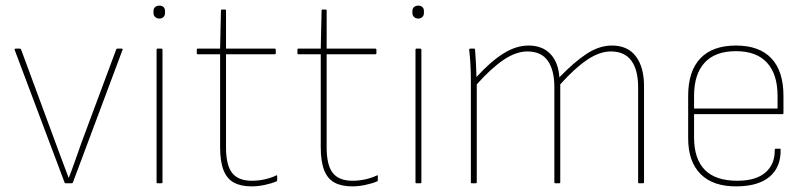

<svg xmlns="http://www.w3.org/2000/svg" viewBox="-20 -652 2874 683"><path d="M214 0Q211 0 210 -2L32 -475Q31 -479 36 -479H50Q54 -479 55 -476L178 -143Q189 -112 201 -81Q213 -50 224 -20H225Q237 -51 248 -82.5Q259 -114 270 -145L393 -475Q394 -479 397 -479H412Q418 -479 416 -475L239 -2Q238 0 235 0Z M540 0Q537 0 537 -3V-475Q537 -479 540 -479H554Q558 -479 558 -475V-3Q558 0 554 0ZM547 -586Q538 -586 532 -591.5Q526 -597 526 -606V-613Q526 -622 532 -627Q538 -632 547 -632Q556 -632 561.5 -627Q567 -622 567 -613V-606Q567 -597 561.5 -591.5Q556 -586 547 -586Z M875 11Q837 11 812 -2.5Q787 -16 775 -47Q763 -78 763 -128V-459H683Q680 -459 680 -462V-475Q680 -479 683 -479H763L766 -615Q766 -618 769 -618H780Q784 -618 784 -615V-479H957Q961 -479 961 -475V-462Q961 -459 957 -459H784V-128Q784 -64 806 -36.5Q828 -9 876 -9Q899 -9 921.5 -14Q944 -19 963 -28Q966 -30 966 -25V-11Q966 -8 964 -7Q945 1 921 6Q897 11 875 11Z M1233 11Q1195 11 1170 -2.5Q1145 -16 1133 -47Q1121 -78 1121 -128V-459H1041Q1038 -459 1038 -462V-475Q1038 -479 1041 -479H1121L1124 -615Q1124 -618 1127 -618H1138Q1142 -618 1142 -615V-479H1315Q1319 -479 1319 -475V-462Q1319 -459 1315 -459H1142V-128Q1142 -64 1164 -36.5Q1186 -9 1234 -9Q1257 -9 1279.5 -14Q1302 -19 1321 -28Q1324 -30 1324 -25V-11Q1324 -8 1322 -7Q1303 1 1279 6Q1255 11 1233 11Z M1461 0Q1458 0 1458 -3V-475Q1458 -479 1461 -479H1475Q1479 -479 1479 -475V-3Q1479 0 1475 0ZM1468 -586Q1459 -586 1453 -591.5Q1447 -597 1447 -606V-613Q1447 -622 1453 -627Q1459 -632 1468 -632Q1477 -632 1482.5 -627Q1488 -622 1488 -613V-606Q1488 -597 1482.5 -591.5Q1477 -586 1468 -586Z M1658 0Q1655 0 1655 -3V-368Q1655 -396 1653.5 -422.5Q1652 -449 1649 -475Q1649 -479 1653 -479H1667Q1670 -479 1670 -475Q1672 -451 1673 -427.5Q1674 -404 1675 -378Q1725 -433 1770.5 -461.5Q1816 -490 1860 -490Q1909 -490 1937.5 -460.5Q1966 -431 1970 -377Q2023 -432 2067.5 -461Q2112 -490 2157 -490Q2213 -490 2242 -451.5Q2271 -413 2271 -345V-3Q2271 0 2267 0H2253Q2250 0 2250 -3V-342Q2250 -403 2226 -436Q2202 -469 2153 -469Q2113 -469 2069 -439.5Q2025 -410 1973 -352V-3Q1973 0 1969 0H1955Q1952 0 1952 -3V-342Q1952 -403 1928.5 -436Q1905 -469 1856 -469Q1816 -469 1772 -439.5Q1728 -410 1676 -352V-3Q1676 0 1672 0Z M2602 11Q2517 12 2472.5 -32.5Q2428 -77 2428 -160V-311Q2428 -399 2471.5 -444.5Q2515 -490 2598 -490Q2681 -490 2724 -444.5Q2767 -399 2767 -311V-250Q2767 -246 2764 -246H2449V-163Q2449 -87 2487 -48Q2525 -9 2603 -9Q2669 -9 2703 -38.5Q2737 -68 2736 -119Q2736 -123 2740 -123H2755Q2757 -123 2757 -120Q2758 -58 2718.5 -24Q2679 10 2602 11ZM2449 -266H2746V-311Q2746 -388 2708.5 -429Q2671 -470 2598 -470Q2524 -470 2486.5 -429Q2449 -388 2449 -311Z"/></svg>

Font: Sofia Sans Semi Condensed Thin
Style: Regular
Weight: 250
Version: Version 4.100